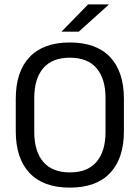

<svg xmlns="http://www.w3.org/2000/svg" viewBox="-20 -845 638 877"><path d="M299 12Q178 12 115 -54.8Q52 -121.5 52 -246V-393.5Q52 -517.5 115 -584.2Q178 -651 299 -651Q420 -651 483 -584.2Q546 -517.5 546 -393.5V-246Q546 -121.5 483 -54.8Q420 12 299 12ZM299 -57.5Q380 -57.5 421 -105.8Q462 -154 462 -242.5V-397Q462 -485.5 421 -533.5Q380 -581.5 299 -581.5Q218.5 -581.5 177.5 -533.5Q136.5 -485.5 136.5 -397V-242.5Q136.5 -154 177.5 -105.8Q218.5 -57.5 299 -57.5ZM262 -701.5 382.5 -825H476.5V-823.5L340 -700.5H262Z"/></svg>

Font: Anek Malayalam Medium
Style: Regular
Weight: 400
Version: Version 1.003